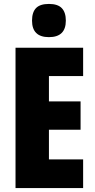

<svg xmlns="http://www.w3.org/2000/svg" viewBox="-20 -957 483 977"><path d="M403 0H59V-714H403V-570H229V-441H390V-297H229V-146H403ZM229 -937Q274 -937 294.5 -915.5Q315 -894 315 -852Q315 -768 229 -768Q143 -768 143 -852Q143 -895 163.5 -916Q184 -937 229 -937Z"/></svg>

Font: Noto Sans ExtraCondensed Black
Style: Regular
Weight: 900
Width: 2
Designer: Monotype Design Team
Foundry: Monotype Imaging Inc.
Version: Version 2.013; ttfautohint (v1.8.4.7-5d5b)